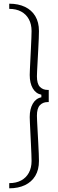

<svg xmlns="http://www.w3.org/2000/svg" viewBox="-20 -820 314 1040"><path d="M30 200V172Q67.5 172 94.5 157.5Q121.5 143 136.2 116Q151 89 151 52Q151 39.5 150 14Q149 -11.5 147.5 -42.5Q146 -73.5 144.5 -103.5Q143 -133.5 142 -156Q141 -178.5 141 -186Q141 -229.5 157.5 -258.2Q174 -287 204 -293V-307Q174 -313 157.5 -341.5Q141 -370 141 -414Q141 -421.5 142 -444Q143 -466.5 144.5 -496.5Q146 -526.5 147.5 -557.5Q149 -588.5 150 -614Q151 -639.5 151 -652Q151 -689 136.2 -716Q121.5 -743 94.5 -757.5Q67.5 -772 30 -772V-800Q79 -800 115.2 -782.8Q151.5 -765.5 171.2 -732.5Q191 -699.5 191 -652Q191 -638.5 190 -611.8Q189 -585 187.2 -552.5Q185.5 -520 183.8 -489.2Q182 -458.5 181 -436Q180 -413.5 180 -407Q180 -366 196.2 -349.5Q212.5 -333 237 -333H244V-267H237Q212.5 -267 196.2 -250.2Q180 -233.5 180 -193Q180 -186.5 181 -163.8Q182 -141 183.8 -110Q185.5 -79 187.2 -46.8Q189 -14.5 190 12.2Q191 39 191 52Q191 99.5 171.2 132.5Q151.5 165.5 115.2 182.8Q79 200 30 200Z"/></svg>

Font: Big Shoulders Stencil Text SC Thin
Style: Regular
Weight: 100
Designer: Patric King
Foundry: XO Type Co
Version: Version 2.001